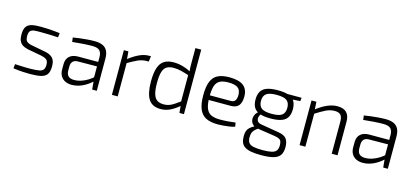

<svg xmlns="http://www.w3.org/2000/svg" viewBox="-70 -1254 4349 2013"><g transform="rotate(15 2104.5 -247.0)"><path d="M240 -497Q271 -497 305.5 -495Q340 -493 374 -490Q408 -487 438 -483L432 -436Q387 -439 340 -440.5Q293 -442 248 -442Q200 -443 171.5 -439.5Q143 -436 129.5 -419.5Q116 -403 116 -365Q116 -322 135 -306.5Q154 -291 191 -284L340 -256Q396 -245 423.5 -216Q451 -187 451 -127Q451 -66 429 -37Q407 -8 362 1.5Q317 11 250 11Q221 11 172.5 9Q124 7 65 -2L70 -48Q97 -47 124 -45.5Q151 -44 179.5 -43.5Q208 -43 239 -43Q296 -44 329 -49.5Q362 -55 376 -73Q390 -91 390 -127Q390 -169 367.5 -184Q345 -199 310 -206L162 -233Q125 -241 101 -256.5Q77 -272 65.5 -298.5Q54 -325 54 -365Q54 -423 74 -451.5Q94 -480 135 -489Q176 -498 240 -497Z M815 -497Q865 -497 899.5 -482.5Q934 -468 952 -435.5Q970 -403 970 -348V0H920L910 -106L906 -115V-348Q906 -394 884.5 -418Q863 -442 803 -442Q759 -442 701 -438Q643 -434 588 -428L582 -475Q616 -481 654 -485.5Q692 -490 733 -493.5Q774 -497 815 -497ZM937 -296 936 -248 699 -246Q661 -245 643.5 -225.5Q626 -206 626 -171V-129Q626 -88 647 -68Q668 -48 711 -48Q743 -47 781.5 -59Q820 -71 858 -94Q896 -117 925 -148V-99Q913 -84 890.5 -66Q868 -48 838.5 -31Q809 -14 773.5 -3Q738 8 700 8Q658 8 627 -7Q596 -22 578.5 -51.5Q561 -81 561 -123V-179Q561 -235 594.5 -265.5Q628 -296 689 -296Z M1183 -485 1191 -393 1197 -378V0H1134V-485ZM1425 -497 1417 -437H1393Q1346 -437 1300.5 -416.5Q1255 -396 1191 -358L1186 -400Q1242 -445 1297 -471Q1352 -497 1404 -497Z M1674 -497Q1722 -497 1770 -484Q1818 -471 1864 -446L1861 -404Q1809 -421 1769.5 -431Q1730 -441 1687 -441Q1641 -441 1612.5 -423.5Q1584 -406 1571 -363Q1558 -320 1558 -244Q1558 -168 1571 -124.5Q1584 -81 1611.5 -62.5Q1639 -44 1683 -44Q1714 -44 1739.5 -52.5Q1765 -61 1794 -80Q1823 -99 1861 -127L1866 -79Q1821 -39 1771 -13.5Q1721 12 1665 12Q1573 12 1533 -50.5Q1493 -113 1493 -243Q1493 -337 1512.5 -392.5Q1532 -448 1571.5 -472.5Q1611 -497 1674 -497ZM1916 -700V0H1867L1859 -85L1853 -91V-426L1858 -441Q1854 -469 1853.5 -493Q1853 -517 1853 -545V-700Z M2278 -497Q2382 -497 2430.5 -459Q2479 -421 2480 -346Q2481 -281 2455 -246Q2429 -211 2368 -211H2087V-261H2354Q2391 -261 2404 -285Q2417 -309 2416 -345Q2415 -397 2383 -419.5Q2351 -442 2281 -442Q2223 -442 2189 -424Q2155 -406 2141 -363.5Q2127 -321 2127 -248Q2127 -167 2144 -122.5Q2161 -78 2198 -60.5Q2235 -43 2295 -43Q2337 -43 2382.5 -46.5Q2428 -50 2462 -55L2469 -12Q2448 -4 2415.5 1Q2383 6 2348.5 9Q2314 12 2287 12Q2205 12 2155.5 -13.5Q2106 -39 2083 -95.5Q2060 -152 2060 -244Q2060 -339 2082.5 -394Q2105 -449 2153 -473Q2201 -497 2278 -497Z M2804 -497Q2879 -497 2923 -480.5Q2967 -464 2986.5 -430.5Q3006 -397 3006 -344Q3006 -292 2986.5 -258Q2967 -224 2922.5 -207.5Q2878 -191 2804 -191Q2729 -191 2684.5 -207.5Q2640 -224 2620.5 -257.5Q2601 -291 2601 -343Q2601 -396 2620.5 -430Q2640 -464 2684.5 -480.5Q2729 -497 2804 -497ZM2804 -447Q2724 -447 2692 -422.5Q2660 -398 2660 -344Q2660 -290 2692 -265.5Q2724 -241 2804 -241Q2884 -241 2915 -265.5Q2946 -290 2946 -344Q2946 -398 2915 -422.5Q2884 -447 2804 -447ZM3063 -485 3059 -448 2937 -440 2902 -485ZM2668 -224 2707 -219Q2686 -200 2679 -175.5Q2672 -151 2683.5 -131Q2695 -111 2732 -105L2918 -74Q2984 -64 3009 -32Q3034 0 3034 59Q3034 114 3012.5 146Q2991 178 2941.5 192Q2892 206 2809 206Q2745 206 2701.5 198.5Q2658 191 2631 174Q2604 157 2592.5 129.5Q2581 102 2581 61Q2581 28 2588.5 5.5Q2596 -17 2614.5 -34.5Q2633 -52 2664 -68L2717 -97L2751 -86L2702 -51Q2680 -36 2667 -21Q2654 -6 2648.5 12Q2643 30 2643 57Q2643 93 2658 114Q2673 135 2709.5 143Q2746 151 2809 151Q2871 151 2906.5 142.5Q2942 134 2957 113.5Q2972 93 2972 57Q2972 29 2965.5 13Q2959 -3 2940.5 -12Q2922 -21 2887 -26L2703 -54Q2672 -59 2653.5 -74Q2635 -89 2627.5 -110Q2620 -131 2623 -152.5Q2626 -174 2637.5 -193.5Q2649 -213 2668 -224Z M3452 -497Q3583 -497 3583 -364V0H3520V-347Q3520 -399 3500 -420.5Q3480 -442 3436 -442Q3387 -442 3340 -419Q3293 -396 3228 -354L3225 -401Q3284 -447 3340.5 -472Q3397 -497 3452 -497ZM3224 -485 3229 -393 3234 -378V0H3171V-485Z M3974 -497Q4024 -497 4058.5 -482.5Q4093 -468 4111 -435.5Q4129 -403 4129 -348V0H4079L4069 -106L4065 -115V-348Q4065 -394 4043.5 -418Q4022 -442 3962 -442Q3918 -442 3860 -438Q3802 -434 3747 -428L3741 -475Q3775 -481 3813 -485.5Q3851 -490 3892 -493.5Q3933 -497 3974 -497ZM4096 -296 4095 -248 3858 -246Q3820 -245 3802.5 -225.5Q3785 -206 3785 -171V-129Q3785 -88 3806 -68Q3827 -48 3870 -48Q3902 -47 3940.5 -59Q3979 -71 4017 -94Q4055 -117 4084 -148V-99Q4072 -84 4049.5 -66Q4027 -48 3997.5 -31Q3968 -14 3932.5 -3Q3897 8 3859 8Q3817 8 3786 -7Q3755 -22 3737.5 -51.5Q3720 -81 3720 -123V-179Q3720 -235 3753.5 -265.5Q3787 -296 3848 -296Z"/></g></svg>

Font: Exo 2 Light
Style: Regular
Weight: 300
Designer: Natanael Gama
Foundry: Natanael Gama
Version: Version 2.010